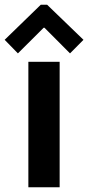

<svg xmlns="http://www.w3.org/2000/svg" viewBox="-33 -795 374 815"><path d="M87.4 0V-532.7H220.2V0ZM43 -568.4 -13.2 -626 140.1 -774.9H167L321.3 -626L264.2 -568.4L155.8 -677.2H152.3Z"/></svg>

Font: Reddit Sans Condensed
Style: Bold
Weight: 700
Designer: Stephen Hutchings
Foundry: Reddit
Version: Version 1.014